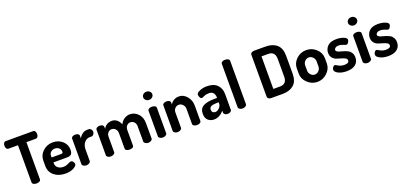

<svg xmlns="http://www.w3.org/2000/svg" viewBox="22 -1765 5861 2786"><g transform="rotate(-20 2953.0 -371.5)"><path d="M12 -673Q12 -696 22.5 -713.5Q33 -731 53 -731H476Q496 -731 506.5 -713.5Q517 -696 517 -673Q517 -649 506 -631.5Q495 -614 476 -614H330V-41Q330 -22 310.5 -11Q291 0 265 0Q238 0 219 -11Q200 -22 200 -41V-614H53Q34 -614 23 -631Q12 -648 12 -673Z M469 -196V-281Q469 -363 533 -422Q597 -481 688 -481Q773 -481 833.5 -427.5Q894 -374 894 -293Q894 -263 886.5 -243.5Q879 -224 863.5 -216Q848 -208 835 -206Q822 -204 801 -204H598V-189Q598 -146 630 -119.5Q662 -93 715 -93Q753 -93 790 -112Q827 -131 838 -131Q859 -131 873 -111.5Q887 -92 887 -74Q887 -46 836.5 -18.5Q786 9 711 9Q604 9 536.5 -47.5Q469 -104 469 -196ZM598 -280H744Q760 -280 766.5 -285.5Q773 -291 773 -307Q773 -342 747.5 -364Q722 -386 685 -386Q650 -386 624 -364.5Q598 -343 598 -308Z M971 -41V-435Q971 -453 988.5 -464Q1006 -475 1034 -475Q1059 -475 1075.5 -464Q1092 -453 1092 -435V-394Q1108 -429 1142 -455Q1176 -481 1215 -481H1246Q1264 -481 1278.5 -464Q1293 -447 1293 -425Q1293 -402 1278.5 -385Q1264 -368 1246 -368H1215Q1169 -368 1134.5 -327Q1100 -286 1100 -220V-41Q1100 -26 1080 -13Q1060 0 1034 0Q1007 0 989 -12.5Q971 -25 971 -41Z M1348 -41V-435Q1348 -453 1365.5 -464Q1383 -475 1412 -475Q1436 -475 1452.5 -464Q1469 -453 1469 -435V-405Q1512 -481 1601 -481Q1643 -481 1676.5 -453.5Q1710 -426 1726 -381Q1751 -430 1791.5 -455.5Q1832 -481 1877 -481Q1949 -481 2002 -426Q2055 -371 2055 -278V-41Q2055 -26 2035.5 -13Q2016 0 1990 0Q1965 0 1945.5 -13Q1926 -26 1926 -41V-278Q1926 -320 1902 -344.5Q1878 -369 1845 -369Q1813 -369 1789.5 -344.5Q1766 -320 1766 -279V-40Q1766 -20 1747 -10Q1728 0 1701 0Q1676 0 1656.5 -10.5Q1637 -21 1637 -40V-278Q1637 -318 1612.5 -343Q1588 -368 1555 -368Q1523 -368 1500 -344Q1477 -320 1477 -278V-41Q1477 -26 1457.5 -13Q1438 0 1412 0Q1385 0 1366.5 -12.5Q1348 -25 1348 -41Z M2144 -644Q2144 -670 2164.5 -688.5Q2185 -707 2215 -707Q2244 -707 2264.5 -688.5Q2285 -670 2285 -644Q2285 -619 2264.5 -600Q2244 -581 2215 -581Q2185 -581 2164.5 -600Q2144 -619 2144 -644ZM2151 -41V-435Q2151 -453 2169 -464Q2187 -475 2215 -475Q2243 -475 2261.5 -464Q2280 -453 2280 -435V-41Q2280 -26 2260.5 -13Q2241 0 2215 0Q2188 0 2169.5 -12.5Q2151 -25 2151 -41Z M2380 -41V-435Q2380 -453 2397.5 -464Q2415 -475 2444 -475Q2468 -475 2484.5 -464Q2501 -453 2501 -435V-405Q2517 -437 2552.5 -459Q2588 -481 2635 -481Q2704 -481 2755.5 -421Q2807 -361 2807 -278V-41Q2807 -22 2787.5 -11Q2768 0 2742 0Q2717 0 2697.5 -11Q2678 -22 2678 -41V-278Q2678 -313 2652 -340.5Q2626 -368 2591 -368Q2558 -368 2533.5 -343Q2509 -318 2509 -278V-41Q2509 -26 2489.5 -13Q2470 0 2444 0Q2417 0 2398.5 -12.5Q2380 -25 2380 -41Z M2875 -124Q2875 -205 2935 -238Q2995 -271 3108 -271H3149V-284Q3149 -321 3127.5 -348.5Q3106 -376 3061 -376Q3016 -376 2984 -360.5Q2952 -345 2947 -345Q2927 -345 2915 -365Q2903 -385 2903 -409Q2903 -438 2954.5 -459.5Q3006 -481 3063 -481Q3172 -481 3225 -425.5Q3278 -370 3278 -286V-41Q3278 -24 3260 -12Q3242 0 3215 0Q3190 0 3173.5 -12Q3157 -24 3157 -41V-70Q3088 9 3005 9Q2948 9 2911.5 -25Q2875 -59 2875 -124ZM3004 -141Q3004 -114 3018.5 -100.5Q3033 -87 3057 -87Q3089 -87 3119 -117Q3149 -147 3149 -183V-204H3134Q3073 -204 3038.5 -191.5Q3004 -179 3004 -141Z M3383 -41V-712Q3383 -730 3400.5 -741Q3418 -752 3447 -752Q3474 -752 3493 -741Q3512 -730 3512 -712V-41Q3512 -26 3492.5 -13Q3473 0 3447 0Q3420 0 3401.5 -12.5Q3383 -25 3383 -41Z M3831 -40V-691Q3831 -707 3847 -719Q3863 -731 3888 -731H4065Q4172 -731 4236 -676Q4300 -621 4300 -502V-229Q4300 -110 4236 -55Q4172 0 4065 0H3888Q3863 0 3847 -12Q3831 -24 3831 -40ZM3961 -114H4065Q4170 -114 4170 -229V-502Q4170 -617 4065 -617H3961Z M4383 -196V-278Q4383 -360 4447 -420.5Q4511 -481 4600 -481Q4687 -481 4752 -421Q4817 -361 4817 -278V-196Q4817 -115 4752 -53Q4687 9 4600 9Q4513 9 4448 -53Q4383 -115 4383 -196ZM4512 -196Q4512 -160 4538 -132Q4564 -104 4600 -104Q4635 -104 4661.5 -132Q4688 -160 4688 -196V-278Q4688 -312 4661.5 -340Q4635 -368 4600 -368Q4564 -368 4538 -340.5Q4512 -313 4512 -278Z M4872 -77Q4872 -95 4885 -114.5Q4898 -134 4915 -134Q4926 -134 4942.5 -123Q4959 -112 4986 -100.5Q5013 -89 5050 -89Q5123 -89 5123 -132Q5123 -156 5098.5 -170Q5074 -184 5039.5 -193Q5005 -202 4970 -214.5Q4935 -227 4910.5 -256.5Q4886 -286 4886 -332Q4886 -393 4929 -437Q4972 -481 5065 -481Q5127 -481 5175.5 -462Q5224 -443 5224 -416Q5224 -399 5210.5 -376.5Q5197 -354 5177 -354Q5169 -354 5133.5 -368.5Q5098 -383 5067 -383Q5033 -383 5015 -369Q4997 -355 4997 -338Q4997 -321 5015 -310Q5033 -299 5059.5 -293Q5086 -287 5117 -276.5Q5148 -266 5174.5 -252Q5201 -238 5219 -208.5Q5237 -179 5237 -137Q5237 -69 5188.5 -30Q5140 9 5053 9Q4978 9 4925 -17Q4872 -43 4872 -77Z M5306 -644Q5306 -670 5326.5 -688.5Q5347 -707 5377 -707Q5406 -707 5426.5 -688.5Q5447 -670 5447 -644Q5447 -619 5426.5 -600Q5406 -581 5377 -581Q5347 -581 5326.5 -600Q5306 -619 5306 -644ZM5313 -41V-435Q5313 -453 5331 -464Q5349 -475 5377 -475Q5405 -475 5423.5 -464Q5442 -453 5442 -435V-41Q5442 -26 5422.5 -13Q5403 0 5377 0Q5350 0 5331.5 -12.5Q5313 -25 5313 -41Z M5515 -77Q5515 -95 5528 -114.5Q5541 -134 5558 -134Q5569 -134 5585.5 -123Q5602 -112 5629 -100.5Q5656 -89 5693 -89Q5766 -89 5766 -132Q5766 -156 5741.5 -170Q5717 -184 5682.5 -193Q5648 -202 5613 -214.5Q5578 -227 5553.5 -256.5Q5529 -286 5529 -332Q5529 -393 5572 -437Q5615 -481 5708 -481Q5770 -481 5818.5 -462Q5867 -443 5867 -416Q5867 -399 5853.5 -376.5Q5840 -354 5820 -354Q5812 -354 5776.5 -368.5Q5741 -383 5710 -383Q5676 -383 5658 -369Q5640 -355 5640 -338Q5640 -321 5658 -310Q5676 -299 5702.5 -293Q5729 -287 5760 -276.5Q5791 -266 5817.5 -252Q5844 -238 5862 -208.5Q5880 -179 5880 -137Q5880 -69 5831.5 -30Q5783 9 5696 9Q5621 9 5568 -17Q5515 -43 5515 -77Z"/></g></svg>

Font: Terminal Dosis
Style: Bold
Weight: 700
Designer: EdgarTolentino, PabloImpallari, IginoMarini
Foundry: EdgarTolentino, PabloImpallari, IginoMarini
Version: Version 1.006